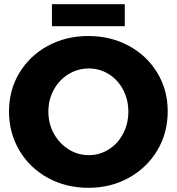

<svg xmlns="http://www.w3.org/2000/svg" viewBox="-20 -884 844 917"><path d="M781 -352Q781 -249 731.5 -166Q682 -83 595.5 -35Q509 13 402 13Q295 13 208.5 -34.5Q122 -82 72.5 -165.5Q23 -249 23 -352Q23 -454 72.5 -536Q122 -618 208.5 -665Q295 -712 402 -712Q509 -712 595.5 -665Q682 -618 731.5 -536Q781 -454 781 -352ZM211 -351Q211 -293 237.5 -245.5Q264 -198 308 -170.5Q352 -143 404 -143Q456 -143 499.5 -170.5Q543 -198 568 -245.5Q593 -293 593 -351Q593 -408 568 -455.5Q543 -503 499.5 -530Q456 -557 404 -557Q352 -557 307.5 -530Q263 -503 237 -455.5Q211 -408 211 -351ZM228 -864H576V-759H228Z"/></svg>

Font: Montserrat V1
Style: Bold
Weight: 700
Designer: Julieta Ulanovsky
Foundry: Julieta Ulanovsky
Version: Version 6.001